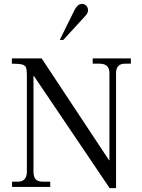

<svg xmlns="http://www.w3.org/2000/svg" viewBox="-20 -960 731 986"><path d="M543 6 154 -570H152V-79Q152 -51 163.5 -39Q175 -27 202 -27H238V0H42V-27H71Q118 -27 118 -79V-576Q118 -601 113.5 -613Q109 -625 92.5 -629Q76 -633 41 -633V-660H194L540 -137H542V-585Q542 -633 491 -633H456V-660H652V-633H622Q576 -633 576 -585V6ZM287 -755 363 -909Q371 -924 380 -932Q389 -940 402 -940Q414 -940 423 -930.5Q432 -921 432 -908Q432 -898 427.5 -890.5Q423 -883 408 -867L305 -755Z"/></svg>

Font: Frank Ruhl Libre Light
Style: Regular
Weight: 300
Designer: Yanek Iontef
Foundry: Fontef
Version: Version 6.003;gftools[0.9.30]